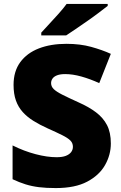

<svg xmlns="http://www.w3.org/2000/svg" viewBox="-20 -947 617 977"><path d="M544 -217Q544 -159 514.5 -107Q485 -55 423.5 -22.5Q362 10 264 10Q215 10 178.5 5.5Q142 1 110 -9Q78 -19 44 -35V-207Q102 -178 161 -162.5Q220 -147 268 -147Q297 -147 315 -154Q333 -161 342 -173Q351 -185 351 -200Q351 -219 338 -232Q325 -245 297 -259Q269 -273 222 -294Q182 -312 150 -332Q118 -352 95.5 -377Q73 -402 61 -435.5Q49 -469 49 -515Q49 -584 83 -630.5Q117 -677 177.5 -700.5Q238 -724 318 -724Q388 -724 444 -708.5Q500 -693 544 -673L485 -524Q439 -545 394.5 -557.5Q350 -570 312 -570Q287 -570 271 -564Q255 -558 247.5 -547.5Q240 -537 240 -524Q240 -507 253 -494Q266 -481 296.5 -465.5Q327 -450 380 -426Q432 -403 468.5 -375.5Q505 -348 524.5 -310.5Q544 -273 544 -217ZM528 -917Q510 -903 483 -882.5Q456 -862 425 -840.5Q394 -819 365.5 -799.5Q337 -780 317 -767H190V-781Q207 -800 231 -825.5Q255 -851 279 -878Q303 -905 319 -927H528Z"/></svg>

Font: Noto Sans Armenian Black
Style: Regular
Weight: 900
Version: Version 2.007